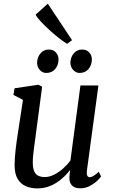

<svg xmlns="http://www.w3.org/2000/svg" viewBox="-20 -1036 626 1066"><path d="M186.5 10Q152.5 10 124 -2Q95.5 -14 78.2 -42.2Q61 -70.5 61 -120Q61 -137.5 62.5 -158.5Q64 -179.5 66.5 -202.8Q69 -226 72.2 -249.2Q75.5 -272.5 79 -294.5L107.5 -481.5L54.5 -509L61 -546L193 -565.5L214 -555L179 -290.5Q176.5 -269 173.5 -248.5Q170.5 -228 168 -208.5Q165.5 -189 163.8 -170.8Q162 -152.5 162 -136Q162 -103 170 -85Q178 -67 193 -60Q208 -53 228.5 -53Q254.5 -53 281 -66.5Q307.5 -80 331 -101Q354.5 -122 371 -144.5L426.5 -561.5H526.5L462.5 -88.5Q460 -69.5 464.5 -60.8Q469 -52 477.5 -52Q487 -52 498.8 -59Q510.5 -66 528.5 -82.5L541 -56.5Q537 -49.5 520.8 -33.5Q504.5 -17.5 479.8 -4Q455 9.5 424.5 9.5Q393.5 9.5 378.5 -7.5Q363.5 -24.5 365.5 -52.5Q365.5 -54.5 365.8 -58.5Q366 -62.5 366.5 -67.8Q367 -73 367.8 -78.8Q368.5 -84.5 369 -89L367.5 -90Q353 -71.5 334.5 -53.8Q316 -36 293.2 -21.5Q270.5 -7 244 1.5Q217.5 10 186.5 10ZM236.5 -631Q215.5 -631 200.5 -648.2Q185.5 -665.5 186 -689Q187 -719.5 205.2 -740.2Q223.5 -761 251 -761Q276.5 -761 291 -744.2Q305.5 -727.5 305 -705Q304.5 -674 286.2 -652.5Q268 -631 236.5 -631ZM422 -631Q401 -631 385.8 -648.2Q370.5 -665.5 371 -689Q372 -719.5 390 -740.2Q408 -761 436 -761Q461.5 -761 476 -744.2Q490.5 -727.5 490 -705Q489.5 -674 471.2 -652.5Q453 -631 422 -631ZM352.5 -792.5Q336.5 -802 311.2 -821.5Q286 -841 259 -865.2Q232 -889.5 209.8 -913Q187.5 -936.5 177.5 -954.5L245.5 -1015.5L380 -813Z"/></svg>

Font: Merriweather 20pt
Style: Italic
Weight: 400
Italic angle: -7.8°
Version: Version 2.101